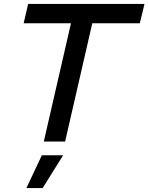

<svg xmlns="http://www.w3.org/2000/svg" viewBox="-20 -724 759 982"><path d="M719 -704 695 -605H452L313 0H204L343 -605H101L124 -704ZM303 70 198 238H115L194 70Z"/></svg>

Font: Prodigy Sans Medium
Style: Italic
Weight: 500
Italic angle: -13°
Designer: Wei Huang
Foundry: Wei Huang
Version: Version 1.003; ttfautohint (v1.8.3)